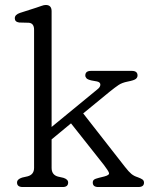

<svg xmlns="http://www.w3.org/2000/svg" viewBox="-20 -752 616 772"><path d="M71.5 0Q48.5 0 48.5 -18Q48.5 -31.5 69 -38L91 -43Q117 -50 117 -77V-632.5Q117 -658.5 96 -660.5L57 -661.5Q39.5 -664 39.5 -678.5Q39.5 -693 60 -700L125.5 -721Q136.5 -724.5 146.5 -728.2Q156.5 -732 164 -732Q187.5 -732 187.5 -707V-241.5L372.5 -393.5Q383.5 -402 383.5 -411.8Q383.5 -421.5 370 -424.5L348 -428.5Q332.5 -432 327.8 -437.2Q323 -442.5 323 -448.5Q323 -467 346 -467H510Q533 -467 533 -448.5Q533 -440.5 526.2 -434.8Q519.5 -429 493.5 -424Q470.5 -419.5 456.8 -410.2Q443 -401 420 -382.5L314.5 -296L482.5 -81Q498 -61 508.5 -52.5Q519 -44 533.5 -39.5Q546 -35 552.5 -30.5Q559 -26 559 -17.5Q559 0 536 0H375Q353 0 353 -18Q353 -25.5 358 -29.5Q363 -33.5 377.5 -37L399.5 -42.5Q421 -48 418.2 -56.8Q415.5 -65.5 398 -88.5L265.5 -256L187.5 -191.5V-77Q187.5 -49 213 -42L235 -37Q254 -31 254 -18Q254 0 232 0Z"/></svg>

Font: Fraunces 9pt SuperSoft Light
Style: Regular
Weight: 300
Version: Version 1.000;[b76b70a41]